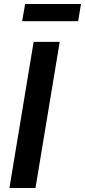

<svg xmlns="http://www.w3.org/2000/svg" viewBox="-20 -936 423 956"><path d="M277.3 -727.5 156.7 0H26.9L147.5 -727.5ZM383.3 -916 369.1 -830.6H90.3L105 -916Z"/></svg>

Font: Inter 16pt SemiBold
Style: Italic
Weight: 600
Italic angle: -9.3988°
Version: Version 4.001;git-66647c0bb